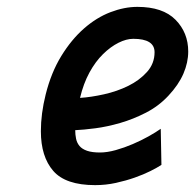

<svg xmlns="http://www.w3.org/2000/svg" viewBox="-20 -529 568 559"><path d="M450 -49Q438 -41 418 -31Q398 -21 372.5 -12Q347 -3 317.5 3.5Q288 10 257 10Q171 10 135 -31.5Q99 -73 99 -147Q99 -198 113 -254Q129 -318 158.5 -366Q188 -414 224.5 -446Q261 -478 301.5 -493.5Q342 -509 380 -509Q454 -509 491 -471.5Q528 -434 528 -379Q528 -347 514 -314.5Q500 -282 470 -250Q442 -220 405 -201Q368 -182 330 -171Q292 -160 257.5 -155.5Q223 -151 199 -150Q199 -137 201.5 -125Q204 -113 211.5 -104Q219 -95 233.5 -90Q248 -85 271 -85Q292 -85 317 -92Q342 -99 366.5 -109.5Q391 -120 412.5 -132Q434 -144 448 -154ZM368 -416Q348 -416 325 -404.5Q302 -393 280 -371.5Q258 -350 240.5 -318Q223 -286 213 -244Q245 -246 283 -254.5Q321 -263 353.5 -279Q386 -295 408 -319.5Q430 -344 430 -377Q430 -416 368 -416Z"/></svg>

Font: Panefresco 750wt
Style: Italic
Weight: 750
Foundry: Campivisivi & Chank Co
Version: Version 1.000